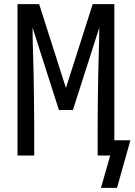

<svg xmlns="http://www.w3.org/2000/svg" viewBox="-20 -755 653 932"><path d="M470 157 515 0H454V-147Q454 -211 455 -275.5Q456 -340 457 -404L459 -478Q460 -514 461 -549.5Q462 -585 462 -621L334 -221H266L138 -621Q138 -585 139 -549.5Q140 -514 141 -478L143 -404Q144 -340 145 -275.5Q146 -211 146 -147V0H65V-735H170L300 -328L430 -735H535V-74H613L548 157Z"/></svg>

Font: Iosevka Extended
Style: Regular
Weight: 400
Width: 7
Monospace: yes
Designer: Belleve Invis
Foundry: Belleve Invis
Version: Version 32.5.0; ttfautohint (v1.8.4)